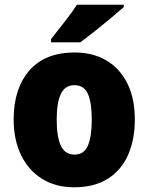

<svg xmlns="http://www.w3.org/2000/svg" viewBox="-20 -786 633 816"><path d="M553 -278Q553 -193 524.5 -128Q496 -63 438.5 -26.5Q381 10 295 10Q216 10 158 -26.5Q100 -63 69 -128Q38 -193 38 -278Q38 -409 104.5 -486Q171 -563 298 -563Q373 -563 430.5 -530Q488 -497 520.5 -433Q553 -369 553 -278ZM221 -277Q221 -205 238.5 -167Q256 -129 297 -129Q337 -129 353.5 -167Q370 -205 370 -278Q370 -350 353.5 -387Q337 -424 296 -424Q257 -424 239 -387.5Q221 -351 221 -277ZM506 -756Q486 -738 452.5 -710Q419 -682 383 -653.5Q347 -625 321 -606H197V-620Q222 -652 254 -692.5Q286 -733 307 -766H506Z"/></svg>

Font: Noto Sans Sinhala UI SemiCondensed Black
Style: Regular
Weight: 900
Width: 4
Designer: Jelle Bosma - Monotype Design Team
Foundry: Monotype Imaging Inc.
Version: Version 2.006; ttfautohint (v1.8.4.7-5d5b)